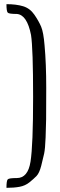

<svg xmlns="http://www.w3.org/2000/svg" viewBox="-20 -792 289 922"><path d="M11 110Q11 75 17.5 69Q24 63 61 63Q114 63 126.5 -15.5Q139 -94 139 -326.5Q139 -559 129 -624Q110 -721 61 -725Q24 -725 17.5 -731Q11 -737 11 -772Q58 -772 91 -762Q124 -752 145 -721.5Q166 -691 177.5 -664Q189 -637 194 -574Q202 -487 202 -370Q202 -253 201.5 -219.5Q201 -186 199 -132Q197 -78 192 -54.5Q187 -31 178 4Q169 39 155.5 53Q142 67 121.5 83.5Q101 100 74 105Q47 110 11 110Z"/></svg>

Font: Economica
Style: Regular
Weight: 400
Designer: Vicente Lamonaca
Foundry: Vicente Lamonaca
Version: Version 1.101